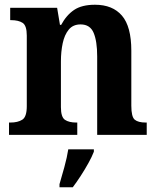

<svg xmlns="http://www.w3.org/2000/svg" viewBox="-20 -569 663 810"><path d="M18 0V-52H24Q55 -52 74 -64Q93 -76 93 -121V-419Q93 -461 75.5 -472.5Q58 -484 27 -484H23V-536H221L233 -464H238Q260 -505 292.5 -527Q325 -549 381 -549Q455 -549 494.5 -503Q534 -457 534 -355V-123Q534 -76 548.5 -64Q563 -52 595 -52H599V0H390V-331Q390 -395 375 -430.5Q360 -466 320 -466Q288 -466 270 -444Q252 -422 244.5 -386.5Q237 -351 237 -310V-117Q237 -75 254 -63.5Q271 -52 302 -52H306V0ZM231 208Q240 178 251.5 136Q263 94 268 61H376V71Q368 92 353 119Q338 146 320.5 173Q303 200 287 221H231Z"/></svg>

Font: Noto Serif Khmer SemiCondensed
Style: Bold
Weight: 700
Width: 4
Designer: Danh Hong and the Monotype Design Team
Foundry: Monotype Imaging Inc.
Version: Version 2.004; ttfautohint (v1.8.4.7-5d5b)